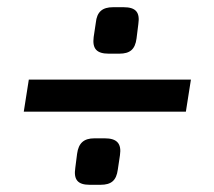

<svg xmlns="http://www.w3.org/2000/svg" viewBox="-20 -560 595 533"><path d="M323 -540H294C264 -540 249 -527 246 -497L240 -457C236 -425 248 -411 282 -411H311C341 -411 355 -423 359 -453L364 -493C369 -526 357 -540 323 -540ZM510 -339H60L46 -250H496ZM271 -176H242C213 -176 198 -163 194 -133L189 -94C184 -61 196 -47 229 -47H259C289 -47 303 -59 307 -89L313 -129C318 -162 304 -176 271 -176Z"/></svg>

Font: Exo 2 Semi Bold
Style: Italic
Weight: 600
Italic angle: -8°
Designer: Natanael Gama
Version: Version 1.001;PS 001.001;hotconv 1.0.88;makeotf.lib2.5.64775